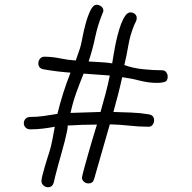

<svg xmlns="http://www.w3.org/2000/svg" viewBox="-20 -753 804 806"><path d="M684 -431Q684 -412 669.5 -408.5Q655 -405 641 -405Q603 -405 567 -414.5Q531 -424 493 -429Q485 -392 475.5 -355.5Q466 -319 456 -283Q493 -282 531 -280.5Q569 -279 605 -273Q627 -269 627 -248Q627 -238 621 -229.5Q615 -221 604 -221Q564 -221 523.5 -225.5Q483 -230 441 -231L375 -1Q370 17 352 17Q341 17 332.5 10Q324 3 324 -8Q324 -10 328 -26Q332 -42 338.5 -65Q345 -88 352.5 -114.5Q360 -141 367 -164.5Q374 -188 379.5 -206Q385 -224 387 -230Q356 -230 325.5 -229Q295 -228 264 -226Q265 -220 261.5 -202.5Q258 -185 252 -161Q246 -137 238 -109.5Q230 -82 223.5 -57.5Q217 -33 212 -14Q207 5 206 12Q204 21 198 27Q192 33 182 33Q171 33 162.5 25.5Q154 18 154 7Q154 -1 158.5 -18.5Q163 -36 168.5 -55Q174 -74 179.5 -91Q185 -108 187 -114Q195 -140 200 -167L210 -221Q184 -216 158.5 -213Q133 -210 106 -210Q95 -210 87.5 -217.5Q80 -225 80 -236Q80 -247 87.5 -254.5Q95 -262 106 -262Q135 -262 163.5 -266Q192 -270 221 -275Q232 -320 245.5 -362.5Q259 -405 276 -448Q248 -450 219.5 -453.5Q191 -457 163 -462Q141 -466 141 -487Q141 -498 148 -506.5Q155 -515 166 -515Q198 -515 232 -508Q266 -501 298 -499L316 -551Q320 -563 325.5 -592.5Q331 -622 339.5 -653.5Q348 -685 359.5 -709Q371 -733 386 -733Q396 -733 405 -726Q414 -719 414 -708Q414 -703 410 -696Q390 -647 379.5 -596.5Q369 -546 352 -495Q377 -493 402 -492Q427 -491 451 -487Q452 -494 455 -512.5Q458 -531 462.5 -555Q467 -579 473.5 -604.5Q480 -630 488 -651.5Q496 -673 506 -687Q516 -701 527 -701Q538 -701 546 -694.5Q554 -688 554 -677Q554 -669 550 -661.5Q546 -654 543 -647Q526 -605 519 -563.5Q512 -522 502 -480Q537 -467 580 -462.5Q623 -458 661 -458Q672 -458 678 -449.5Q684 -441 684 -431ZM441 -436 331 -444Q314 -402 300 -363Q286 -324 276 -279L402 -283Q413 -321 423 -359Q433 -397 441 -436Z"/></svg>

Font: Wynona
Style: Regular
Weight: 400
Italic angle: -12°
Designer: Kanati
Foundry: Kanati and Michael Everson
Version: Version 2.000